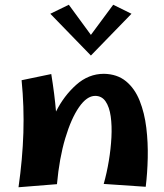

<svg xmlns="http://www.w3.org/2000/svg" viewBox="-20 -777 693 809"><path d="M220 -1 58 12Q75 -107 78.5 -217.5Q82 -328 71 -439L196 -465Q203 -422 208 -382.5Q213 -343 216 -307Q249 -373 301 -419.5Q353 -466 418 -466Q474 -465 511 -434.5Q548 -404 568.5 -352.5Q589 -301 596.5 -238.5Q604 -176 602.5 -111.5Q601 -47 594 10L417 -2Q430 -48 438.5 -99Q447 -150 449.5 -198.5Q452 -247 446.5 -286.5Q441 -326 425 -349.5Q409 -373 381 -373Q346 -373 313 -325.5Q280 -278 255 -194.5Q230 -111 220 -1ZM270 -757 363 -630 457 -757 534 -719 363 -543 192 -719Z"/></svg>

Font: Marhey SemiBold
Style: Regular
Weight: 600
Designer: Nur Syamsi & Bustanul Arifin
Foundry: Namelatype
Version: Version 1.000; ttfautohint (v1.8.4.7-5d5b)